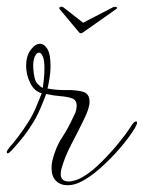

<svg xmlns="http://www.w3.org/2000/svg" viewBox="-31 -544 424 566"><path d="M303 -523Q308 -525 312.5 -523Q317 -521 311 -517L216 -450Q212 -447 210.5 -446.5Q209 -446 207 -446Q204 -446 201 -450L145 -517Q144 -518 144 -520Q144 -523 147.5 -524Q151 -525 155 -523L214 -477ZM168 2Q147 2 134 -11Q121 -24 121 -48Q121 -53 121.5 -58.5Q122 -64 123 -69Q133 -110 151 -137Q169 -164 187 -203Q192 -212 193.5 -219.5Q195 -227 195 -233Q195 -249 181.5 -254Q168 -259 147.5 -260.5Q127 -262 105 -267Q101 -255 88.5 -225.5Q76 -196 61 -174Q46 -150 29 -130Q12 -110 4 -101Q-5 -92 -8 -92Q-11 -92 -11 -96Q-11 -100 -1 -112Q5 -118 21 -139Q37 -160 51 -182Q66 -205 77 -232Q88 -259 92 -269Q70 -275 58 -299.5Q46 -324 46 -350Q46 -379 59.5 -397Q73 -415 87 -415Q99 -415 108.5 -400Q118 -385 118 -349Q118 -331 115 -313Q112 -295 109 -283Q136 -278 165 -278.5Q194 -279 213.5 -273.5Q233 -268 233 -244Q233 -225 216 -191Q198 -154 179 -118Q160 -82 150 -46Q149 -42 148.5 -38.5Q148 -35 148 -31Q148 -9 172 -9Q181 -9 196 -14Q225 -26 255.5 -54.5Q286 -83 313.5 -116Q341 -149 358 -176Q365 -186 370 -186Q373 -186 373 -182Q373 -178 367 -167Q350 -139 322 -106.5Q294 -74 262 -46Q230 -18 201 -5Q184 2 168 2ZM95 -285Q96 -290 98 -307Q100 -324 100 -343Q100 -367 95 -378Q90 -389 84 -389Q77 -389 71.5 -377Q66 -365 67 -344Q69 -308 79 -297.5Q89 -287 95 -285Z"/></svg>

Font: Gwendolyn
Style: Regular
Weight: 400
Designer: Robert E. Leuschke
Foundry: Robert E. Leuschke
Version: Version 1.010; ttfautohint (v1.8.3)